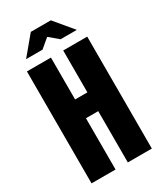

<svg xmlns="http://www.w3.org/2000/svg" viewBox="-195 -848 780 921"><g transform="rotate(-30 195.0 -387.5)"><path d="M28 -620H161V-388H229V-620H362V0H229V-284H161V0H28ZM54 -673 139 -775H250L335 -673H245L195 -715L145 -673Z"/></g></svg>

Font: Smooch Sans Thin ExtraBold
Style: Regular
Weight: 800
Version: Version 1.010